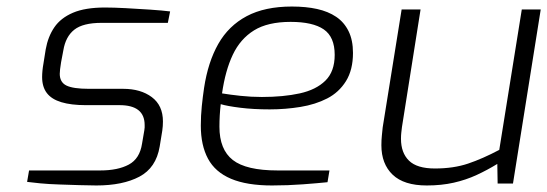

<svg xmlns="http://www.w3.org/2000/svg" viewBox="-20 -562 1676 588"><path d="M275 6Q254 6 224 5Q194 4 162 3Q130 2 103.5 -0.5Q77 -3 63 -5L69 -40H287Q341 -40 374.5 -58Q408 -76 415 -122L422 -163Q423 -168 423 -171.5Q423 -175 423 -179Q423 -240 346 -240H242Q198 -240 168 -249Q138 -258 123.5 -277Q109 -296 109 -326Q109 -335 110 -345.5Q111 -356 113 -367L120 -411Q127 -450 146.5 -478.5Q166 -507 203.5 -523Q241 -539 302 -539Q328 -539 365.5 -537Q403 -535 440 -532.5Q477 -530 501 -527L494 -492H291Q234 -492 207.5 -471Q181 -450 174 -408L167 -371Q165 -358 164 -350Q163 -342 163 -336Q163 -310 183.5 -300Q204 -290 252 -290H357Q411 -290 445 -264.5Q479 -239 479 -190Q479 -183 478.5 -176Q478 -169 477 -162L469 -113Q458 -48 407 -21Q356 6 275 6Z M813 6Q736 6 687.5 -14.5Q639 -35 617 -76Q595 -117 595 -177Q595 -208 598 -237Q601 -266 605 -293Q617 -372 648.5 -427.5Q680 -483 735.5 -512.5Q791 -542 874 -542Q917 -542 951 -534.5Q985 -527 1009.5 -510.5Q1034 -494 1047.5 -466.5Q1061 -439 1061 -400Q1061 -348 1039.5 -313.5Q1018 -279 982 -260.5Q946 -242 900 -234.5Q854 -227 806 -227Q756 -227 716 -232Q676 -237 656 -243Q654 -226 653 -208.5Q652 -191 652 -174Q652 -104 693 -72Q734 -40 830 -40H989L983 -4Q954 -1 907.5 2.5Q861 6 813 6ZM782 -265Q848 -265 898 -276Q948 -287 976.5 -315Q1005 -343 1005 -394Q1005 -449 971.5 -472Q938 -495 870 -495Q800 -495 758 -469Q716 -443 693 -394.5Q670 -346 660 -276Q684 -272 716.5 -268.5Q749 -265 782 -265Z M1287 6Q1217 6 1182.5 -27Q1148 -60 1148 -117Q1148 -134 1149.5 -147.5Q1151 -161 1152 -172L1210 -533H1268L1211 -173Q1210 -165 1209 -156Q1208 -147 1208 -137Q1208 -94 1232.5 -70Q1257 -46 1312 -46Q1369 -46 1413.5 -61Q1458 -76 1509 -103L1578 -533H1636L1551 0H1504L1503 -60Q1472 -41 1439.5 -26Q1407 -11 1369.5 -2.5Q1332 6 1287 6Z"/></svg>

Font: Exo Thin Light
Style: Italic
Weight: 300
Italic angle: -9°
Version: Version 2.000